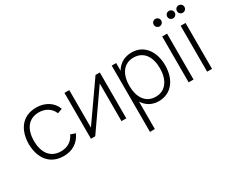

<svg xmlns="http://www.w3.org/2000/svg" viewBox="-128 -1225 2378 1957"><g transform="rotate(-30 1061.0 -246.0)"><path d="M290.5 15C393 15 469.5 -33 512 -125L455 -144.5C424.5 -77 366.5 -41 290.5 -41C166 -41 103 -132 101.5 -270C103 -405 163 -499 290.5 -499C366.5 -499 428.5 -460 456 -393L512 -413.5C480.5 -501 395.5 -555 291 -555C130 -555 42.5 -441.5 40 -270C42.5 -102 128.5 15 290.5 15Z M982 -540 673 -98.5V-540H616.5V0H667L976 -443.5V0H1032.5V-540Z M1414.5 -555C1327.5 -555 1263.5 -515 1225 -450V-540H1172.5V240H1230V-83C1268.5 -22.5 1329 15 1409 15C1561.5 15 1646.5 -109 1646.5 -271C1646.5 -431 1561.5 -555 1414.5 -555ZM1405.5 -40C1284.5 -40 1225 -138.5 1225 -271C1225 -404.5 1285.5 -500 1404.5 -500C1527.5 -500 1585 -401 1585 -271C1585 -140 1524.5 -40 1405.5 -40Z M1795.5 -642C1820 -642 1839.5 -661.5 1839.5 -686C1839.5 -710.5 1820 -730 1795.5 -730C1770.5 -730 1751.5 -710.5 1751.5 -686C1751.5 -661.5 1770.5 -642 1795.5 -642ZM1824 0V-540H1766.5V0Z M1955.5 -644C1980 -644 1999.5 -663.5 1999.5 -687.5C1999.5 -712.5 1980 -731.5 1955.5 -731.5C1930.5 -731.5 1911.5 -712.5 1911.5 -687.5C1911.5 -663.5 1930.5 -644 1955.5 -644ZM2070 -644C2095 -644 2114 -663.5 2114 -687.5C2114 -712.5 2095 -731.5 2070 -731.5C2045 -731.5 2026 -712.5 2026 -687.5C2026 -663.5 2045 -644 2070 -644ZM2041.5 -540H1984V0H2041.5Z"/></g></svg>

Font: Hauora Light
Style: Regular
Weight: 300
Designer: Wayne Shih
Foundry: WCYS
Version: Version 1.001;hotconv 1.0.109;makeotfexe 2.5.65596